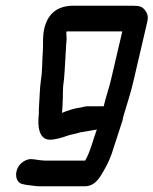

<svg xmlns="http://www.w3.org/2000/svg" viewBox="-20 -498 537 672"><path d="M343 -126H284L271 -124C270 -123 267 -122 264 -122C240 -119 219 -112 197 -103C198 -116 199 -122 199 -135L200 -156C200 -170 200 -179 201 -196C206 -230 207 -265 209 -297L211 -331C211 -344 214 -357 213 -367C213 -378 211 -381 213 -388H408L368 -217C361 -187 350 -158 343 -126ZM448 -218 496 -424C499 -438 497 -449 490 -459C478 -476 469 -478 440 -478H237C185 -478 148 -454 135 -398C128 -366 132 -349 130 -319C127 -284 129 -253 123 -216C119 -186 119 -160 117 -134L116 -114V-100C111 -58 115 -12 152 -9C174 -9 196 -16 213 -22C226 -27 247 -30 262 -35L275 -37C286 -39 299 -41 309 -43C312 -43 316 -44 319 -45C306 -10 296 34 278 64H136C128 64 107 61 101 60L92 59C82 58 72 61 61 68C27 91 29 143 62 147L71 149C81 150 107 154 117 154H277C303 154 319 138 332 118C348 92 360 71 371 40C384 0 396 -36 409 -77L411 -88C424 -133 438 -173 448 -218Z"/></svg>

Font: Electronic
Style: CircIt
Weight: 900
Version: Version 1.011